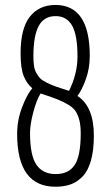

<svg xmlns="http://www.w3.org/2000/svg" viewBox="-20 -728 436 755"><path d="M251.5 -370.6Q284.7 -438.5 284.7 -505.4Q284.7 -591.3 263.2 -627.9Q241.7 -664.6 198.7 -664.6Q153.8 -664.6 132.8 -627Q111.8 -589.4 111.3 -508.8Q111.3 -485.8 113.5 -470Q115.7 -454.1 123 -440.9Q130.4 -427.7 138.7 -419.4Q147 -411.1 165.5 -402.1Q184.1 -393.1 201.7 -387Q219.2 -380.9 251.5 -370.6ZM198.2 6.3Q47.4 6.3 47.4 -201.2Q47.4 -255.4 66.7 -305.9Q85.9 -356.4 106.9 -380.9Q85.4 -398.9 73.2 -429.2Q61 -459.5 61 -518.6Q61 -616.2 97.4 -662.4Q133.8 -708.5 198.2 -708.5Q333 -708.5 333 -507.8Q333 -460 317.9 -417.5Q302.7 -375 284.7 -350.6Q349.1 -308.6 349.1 -194.8Q349.1 -137.2 337.6 -96.7Q326.2 -56.2 304.9 -34.2Q283.7 -12.2 257.8 -2.9Q231.9 6.3 198.2 6.3ZM199.2 -43.5Q249.5 -43.5 273.4 -78.9Q297.4 -114.3 297.4 -203.1Q297.4 -232.9 292.7 -252.7Q288.1 -272.5 279.1 -287.8Q270 -303.2 250 -315.4Q230 -327.6 205.6 -337.4Q181.2 -347.2 139.6 -360.4Q124 -335.9 111.1 -287.4Q98.1 -238.8 98.1 -205.1Q98.1 -116.7 123.3 -80.1Q148.4 -43.5 199.2 -43.5Z"/></svg>

Font: BenchNine Light
Style: Regular
Weight: 300
Version: Version 1 ; ttfautohint (v0.92.18-e454-dirty) -l 8 -r 50 -G 